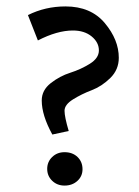

<svg xmlns="http://www.w3.org/2000/svg" viewBox="-20 -571 432 598"><path d="M143 -152Q110 -212 110 -258Q110 -290 138 -312Q166 -334 199 -344.5Q232 -355 260 -372.5Q288 -390 288 -414Q288 -439 265.5 -457.5Q243 -476 207 -476Q158 -476 98 -445L67 -524Q121 -551 184 -551Q263 -551 306.5 -499Q350 -447 350 -391Q350 -354 323.5 -328Q297 -302 265.5 -290Q234 -278 207.5 -261.5Q181 -245 181 -226Q181 -207 194 -163ZM181 -97Q206 -97 221.5 -82Q237 -67 237 -44Q237 -22 221 -7.5Q205 7 181 7Q158 7 142.5 -8Q127 -23 127 -45Q127 -67 142.5 -82Q158 -97 181 -97Z"/></svg>

Font: Aikya Medium
Style: Regular
Weight: 500
Designer: Neelakash Kshetrimayum (Latin subset based on Merriweather by Eben Sorkin)
Foundry: Brand New Type
Version: Version 1.00 b005